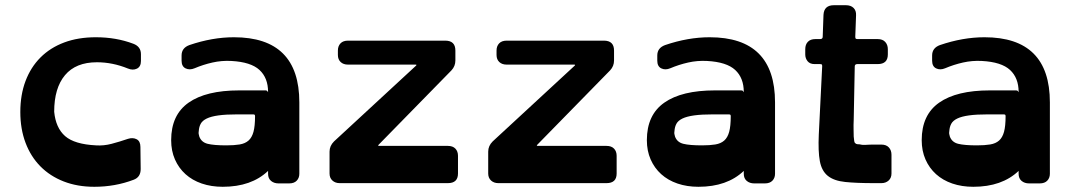

<svg xmlns="http://www.w3.org/2000/svg" viewBox="-20 -703 4108 737"><path d="M471 -440Q412 -464 352 -464Q271 -464 229.5 -414.5Q188 -365 188 -274Q194 -212 230 -180.5Q266 -149 349 -145Q378 -143 408.5 -151Q439 -159 471 -170Q490 -176 504.5 -168.5Q519 -161 519 -139L520 -54Q520 -23 493 -13Q422 14 342 14Q277 14 224.5 -6.5Q172 -27 135 -64.5Q98 -102 78 -155Q58 -208 58 -273Q58 -339 78 -392Q98 -445 135.5 -482.5Q173 -520 226.5 -540Q280 -560 348 -560Q426 -560 492 -535Q521 -524 521 -495V-469Q521 -447 505.5 -439.5Q490 -432 471 -440Z M1049 1Q1032 1 1020.5 -8.5Q1009 -18 1009 -36V-47Q945 14 835 14Q791 14 754.5 1.5Q718 -11 692 -34.5Q666 -58 651.5 -91Q637 -124 637 -165Q637 -262 704 -309Q771 -356 898 -356H1000Q1005 -356 1007 -352Q1009 -348 1009 -350Q1009 -404 976 -434.5Q943 -465 868 -469Q831 -471 795.5 -463Q760 -455 727 -441Q708 -433 692.5 -440.5Q677 -448 677 -470V-490Q677 -519 707 -530Q795 -560 878 -560Q1129 -560 1129 -310V-36Q1129 -20 1119 -9.5Q1109 1 1090 1ZM893 -264Q847 -264 818.5 -260Q790 -256 773.5 -248Q757 -240 750.5 -228Q744 -216 743 -200Q742 -194 742.5 -189.5Q743 -185 745 -179Q753 -157 777 -151Q801 -145 849 -145Q879 -145 900 -148.5Q921 -152 934 -163.5Q947 -175 953 -197Q959 -219 959 -257Q959 -261 957.5 -262.5Q956 -264 950 -264Z M1284 0Q1267 0 1256 -10Q1245 -20 1245 -37V-121Q1245 -143 1262 -160L1577 -451Q1581 -455 1575 -455H1316Q1298 -455 1287.5 -465Q1277 -475 1277 -492V-509Q1277 -526 1287 -536.5Q1297 -547 1316 -547H1689Q1728 -547 1728 -509V-471Q1728 -449 1713 -433L1433 -147Q1429 -143 1436 -143H1699Q1718 -143 1728 -132.5Q1738 -122 1738 -105V-37Q1738 0 1699 0Z M1893 0Q1876 0 1865 -10Q1854 -20 1854 -37V-121Q1854 -143 1871 -160L2186 -451Q2190 -455 2184 -455H1925Q1907 -455 1896.5 -465Q1886 -475 1886 -492V-509Q1886 -526 1896 -536.5Q1906 -547 1925 -547H2298Q2337 -547 2337 -509V-471Q2337 -449 2322 -433L2042 -147Q2038 -143 2045 -143H2308Q2327 -143 2337 -132.5Q2347 -122 2347 -105V-37Q2347 0 2308 0Z M2875 1Q2858 1 2846.5 -8.5Q2835 -18 2835 -36V-47Q2771 14 2661 14Q2617 14 2580.5 1.5Q2544 -11 2518 -34.5Q2492 -58 2477.5 -91Q2463 -124 2463 -165Q2463 -262 2530 -309Q2597 -356 2724 -356H2826Q2831 -356 2833 -352Q2835 -348 2835 -350Q2835 -404 2802 -434.5Q2769 -465 2694 -469Q2657 -471 2621.5 -463Q2586 -455 2553 -441Q2534 -433 2518.5 -440.5Q2503 -448 2503 -470V-490Q2503 -519 2533 -530Q2621 -560 2704 -560Q2955 -560 2955 -310V-36Q2955 -20 2945 -9.5Q2935 1 2916 1ZM2719 -264Q2673 -264 2644.5 -260Q2616 -256 2599.5 -248Q2583 -240 2576.5 -228Q2570 -216 2569 -200Q2568 -194 2568.5 -189.5Q2569 -185 2571 -179Q2579 -157 2603 -151Q2627 -145 2675 -145Q2705 -145 2726 -148.5Q2747 -152 2760 -163.5Q2773 -175 2779 -197Q2785 -219 2785 -257Q2785 -261 2783.5 -262.5Q2782 -264 2776 -264Z M3335 0Q3267 0 3224 -4.5Q3181 -9 3157.5 -28Q3134 -47 3127 -84.5Q3120 -122 3123 -187L3136 -449Q3136 -454 3134.5 -455.5Q3133 -457 3127 -457H3107Q3089 -457 3080 -468Q3071 -479 3071 -494V-514Q3071 -532 3081 -542.5Q3091 -553 3110 -553H3128Q3138 -553 3138 -562L3141 -646Q3143 -683 3181 -683H3227Q3246 -683 3256.5 -672.5Q3267 -662 3266 -644L3263 -562Q3263 -556 3265 -554.5Q3267 -553 3272 -553H3349Q3368 -553 3378 -542Q3388 -531 3388 -514V-494Q3388 -457 3349 -457H3271Q3261 -457 3261 -448L3257 -243Q3256 -222 3256.5 -206Q3257 -190 3257 -179Q3258 -167 3259 -161.5Q3260 -156 3262 -154Q3264 -152 3267 -150.5Q3270 -149 3280 -149Q3290 -146 3303.5 -147Q3317 -148 3335 -148H3363Q3382 -148 3392 -137Q3402 -126 3402 -109V-37Q3402 -20 3391 -10Q3380 0 3363 0Z M3930 1Q3913 1 3901.5 -8.5Q3890 -18 3890 -36V-47Q3826 14 3716 14Q3672 14 3635.5 1.5Q3599 -11 3573 -34.5Q3547 -58 3532.5 -91Q3518 -124 3518 -165Q3518 -262 3585 -309Q3652 -356 3779 -356H3881Q3886 -356 3888 -352Q3890 -348 3890 -350Q3890 -404 3857 -434.5Q3824 -465 3749 -469Q3712 -471 3676.5 -463Q3641 -455 3608 -441Q3589 -433 3573.5 -440.5Q3558 -448 3558 -470V-490Q3558 -519 3588 -530Q3676 -560 3759 -560Q4010 -560 4010 -310V-36Q4010 -20 4000 -9.5Q3990 1 3971 1ZM3774 -264Q3728 -264 3699.5 -260Q3671 -256 3654.5 -248Q3638 -240 3631.5 -228Q3625 -216 3624 -200Q3623 -194 3623.5 -189.5Q3624 -185 3626 -179Q3634 -157 3658 -151Q3682 -145 3730 -145Q3760 -145 3781 -148.5Q3802 -152 3815 -163.5Q3828 -175 3834 -197Q3840 -219 3840 -257Q3840 -261 3838.5 -262.5Q3837 -264 3831 -264Z"/></svg>

Font: OpenDyslexic3
Style: Bold
Weight: 700
Designer: Abelardo Gonzalez
Version: Version 1.000;PS 001.001;hotconv 1.0.56